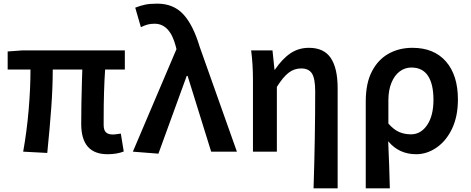

<svg xmlns="http://www.w3.org/2000/svg" viewBox="-20 -831 2578 1052"><path d="M425 -152Q425 -253 429 -389Q431 -433 431 -450H269Q269 -353 261 -242.5Q253 -132 239 7L107 0Q127 -112 137 -229Q147 -346 147 -450H22V-549L104 -555H664V-450H556Q548 -335 548 -180V-146Q548 -118 560.5 -106Q573 -94 599 -94Q609 -94 642 -99L658 -1Q621 14 569 14Q425 14 425 -152Z M708 0 947 -562 942 -581Q910 -701 827 -701Q805 -701 788.5 -696.5Q772 -692 752 -682L721 -789Q749 -800 775 -805.5Q801 -811 842 -811Q930 -811 984 -753Q1038 -695 1074 -575L1278 0H1137L1008 -415H1003L848 11Z M1707 -331Q1707 -400 1689.5 -428Q1672 -456 1630 -456Q1592 -456 1561.5 -432.5Q1531 -409 1497 -355V0H1366V-393Q1366 -480 1356 -555H1473L1484 -449H1486Q1527 -509 1571.5 -539Q1616 -569 1673 -569Q1755 -569 1792.5 -513Q1830 -457 1830 -348V201H1698Q1707 -74 1707 -331Z M2018 -440Q2051 -504 2108.5 -536.5Q2166 -569 2240 -569Q2358 -569 2423.5 -494Q2489 -419 2489 -286Q2489 -192 2456 -124Q2424 -58 2371.5 -22Q2319 14 2260 14Q2166 14 2107 -57Q2113 75 2116 201H1984V-274Q1984 -376 2018 -440ZM2355 -284Q2355 -370 2325 -415.5Q2295 -461 2234 -461Q2199 -461 2170.5 -440Q2142 -419 2125 -378Q2108 -337 2108 -281V-154Q2138 -120 2167.5 -107.5Q2197 -95 2232 -95Q2286 -95 2320.5 -146Q2355 -197 2355 -284Z"/></svg>

Font: Merged Yaku Han JP SemiBold
Style: Regular
Weight: 600
Designer: Ryoko NISHIZUKA 西塚涼子 (kana, bopomofo & ideographs); Paul D. Hunt (Latin, Greek & Cyrillic); Sandoll Communications 산돌커뮤니
Foundry: Adobe
Version: Version 2.004